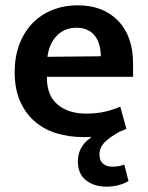

<svg xmlns="http://www.w3.org/2000/svg" viewBox="-20 -504 554 720"><path d="M479 -216H156V-212Q156 -145 196.5 -111.5Q237 -78 303 -78Q342 -78 372.5 -85Q403 -92 431 -104L454 -21Q448 -18 442 -15.5Q436 -13 428 -10Q392 10 372.5 29.5Q353 49 353 76Q353 98 366 109.5Q379 121 401 121Q427 121 446 113L462 175Q445 185 424 190.5Q403 196 379 196Q333 196 302.5 172Q272 148 272 101Q272 73 284.5 50.5Q297 28 320 13V9Q313 10 306 10Q299 10 292 10Q239 10 192.5 -4Q146 -18 111 -48Q76 -78 55.5 -124Q35 -170 35 -234Q35 -290 52 -336Q69 -382 100 -415Q131 -448 175 -466Q219 -484 272 -484Q367 -484 423 -426Q479 -368 479 -265ZM358 -293Q358 -314 353 -333.5Q348 -353 337 -368Q326 -383 308.5 -391.5Q291 -400 267 -400Q222 -400 193 -370Q164 -340 158 -291Z"/></svg>

Font: Mukta Malar SemiBold
Style: Regular
Weight: 600
Designer: Aadarsh Rajan, Girish Dalvi, Yashodeep Gholap
Foundry: Ek Type
Version: Version 2.538;PS 1.000;hotconv 16.6.51;makeotf.lib2.5.65220;